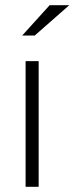

<svg xmlns="http://www.w3.org/2000/svg" viewBox="-20 -715 285 735"><path d="M78 0V-481H128V0ZM65 -579 170 -695H245L113 -579Z"/></svg>

Font: Red Hat Text Light
Style: Regular
Weight: 300
Designer: Pentagram, MCKL
Foundry: Pentagram, MCKL
Version: Version 1.023; ttfautohint (v1.8.3)